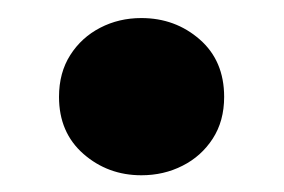

<svg xmlns="http://www.w3.org/2000/svg" viewBox="-20 -184 322 218"><path d="M140.5 15Q102.5 15 74.8 -9.2Q47 -33.5 47 -74Q47 -101.5 59.8 -121.5Q72.5 -141.5 93.8 -152.5Q115 -163.5 140.5 -163.5Q179 -163.5 206.8 -139.2Q234.5 -115 234.5 -74Q234.5 -46.5 221.5 -26.5Q208.5 -6.5 187.2 4.2Q166 15 140.5 15Z"/></svg>

Font: Geologica Cursive SemiBold
Style: Regular
Weight: 600
Designer: Sindre Bremnes, Frode Helland
Foundry: Monokrom Skriftforlag AS
Version: Version 1.010;gftools[0.9.28]